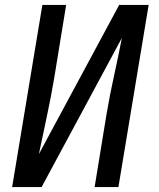

<svg xmlns="http://www.w3.org/2000/svg" viewBox="-20 -755 640 775"><path d="M29 0 151 -735H247L199 -441Q186 -364 169.5 -287Q153 -210 137 -133L461 -735H580L458 0H362L410 -294Q423 -371 440 -448Q457 -525 472 -602L148 0Z"/></svg>

Font: Iosevka Curly MdExObl
Style: Regular
Weight: 500
Width: 7
Italic angle: -9°
Monospace: yes
Designer: Belleve Invis
Foundry: Belleve Invis
Version: Version 11.1.0; ttfautohint (v1.8.3)